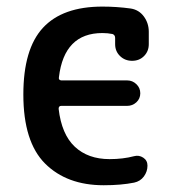

<svg xmlns="http://www.w3.org/2000/svg" viewBox="-20 -547 540 574"><path d="M290 6.8Q179.7 6.8 114.7 -58.1Q49.8 -123 49.8 -264.6Q49.8 -400.4 108.4 -463.9Q167 -527.3 286.1 -527.3Q329.1 -527.3 371.1 -521.5Q395.5 -517.6 410.2 -497.6Q424.8 -477.5 424.8 -452.1V-415Q424.8 -393.6 410.6 -379.4Q396.5 -365.2 375 -365.2Q353.5 -365.2 338.9 -379.4Q324.2 -393.6 324.2 -415V-433.6Q324.2 -442.4 316.4 -445.3Q301.8 -448.2 286.1 -448.2Q171.9 -448.2 156.2 -316.4Q154.3 -307.6 163.1 -306.6H360.4Q376 -306.6 387.7 -295.4Q399.4 -284.2 399.4 -268.1Q399.4 -252 387.7 -241.2Q376 -230.5 360.4 -230.5H163.1Q155.3 -230.5 155.3 -221.7Q164.1 -145.5 203.6 -108.4Q243.2 -71.3 307.6 -71.3Q347.7 -71.3 380.9 -80.1Q395.5 -84 408.2 -75.7Q420.9 -67.4 420.9 -51.8Q420.9 -34.2 410.2 -19.5Q399.4 -4.9 380.9 -1Q341.8 6.8 290 6.8Z"/></svg>

Font: Rounded Mgen+ 1mn medium
Style: Regular
Weight: 500
Designer: [Source Han Sans]
Ryoko NISHIZUKA  (kana & ideographs); Paul D. Hunt (Latin, Greek & Cyrillic); Wenlong ZHANG  (bopomofo
Version: Version 1.059.20150602